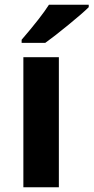

<svg xmlns="http://www.w3.org/2000/svg" viewBox="-20 -786 393 806"><path d="M352.5 -766.1V-755.9Q327.6 -731 266.6 -681.2Q205.6 -631.3 169.9 -606H70.8V-619.1Q152.8 -714.4 185.5 -766.1ZM227.1 0H78.1V-545.9H227.1Z"/></svg>

Font: Open Sans Hebrew
Style: Bold
Weight: 700
Foundry: Ascender Corporation, Yanek Iontef
Version: Version 2.001;PS 002.001;hotconv 1.0.70;makeotf.lib2.5.58329